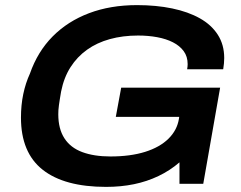

<svg xmlns="http://www.w3.org/2000/svg" viewBox="-20 -719 944 751"><path d="M395 12Q232 12 147 -55Q62 -122 62 -259Q62 -308 71 -351Q80 -394 97 -431Q127 -517 186 -576.5Q245 -636 328.5 -667.5Q412 -699 516 -699Q591 -699 653.5 -686Q716 -673 761.5 -647.5Q807 -622 832 -583Q857 -544 857 -492Q857 -482 856 -471Q855 -460 853 -448H712Q713 -454 713.5 -459Q714 -464 714 -468Q714 -498 698.5 -519Q683 -540 656.5 -553.5Q630 -567 595 -573.5Q560 -580 520 -580Q460 -580 409.5 -566Q359 -552 320.5 -524.5Q282 -497 256 -456.5Q230 -416 219 -361Q216 -344 214 -331Q212 -318 210.5 -307.5Q209 -297 208.5 -288.5Q208 -280 208 -272Q208 -215 232 -178Q256 -141 302 -124Q348 -107 412 -107Q490 -107 547.5 -125Q605 -143 639 -176.5Q673 -210 680 -255L681 -262H433L454 -376H841L775 0H682V-84Q645 -52 600 -30.5Q555 -9 504 1.5Q453 12 395 12Z"/></svg>

Font: Archivo SemiExpanded SemiBold
Style: Italic
Weight: 600
Width: 6
Italic angle: -10°
Designer: Hector Gatti
Foundry: Omnibus-Type
Version: Version 2.001